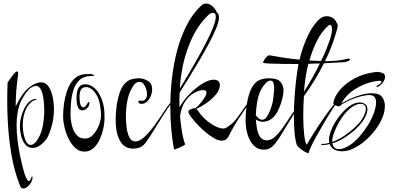

<svg xmlns="http://www.w3.org/2000/svg" viewBox="-20 -835 2238 1089"><path d="M112 234Q99 234 94 219Q67 153 51 74Q35 -5 28 -91Q21 -177 21 -263Q21 -289 21.5 -315.5Q22 -342 23 -367Q33 -381 41 -393Q49 -405 56 -413Q70 -430 77 -430Q85 -430 82 -408Q75 -357 72 -313.5Q69 -270 69 -232Q107 -309 144.5 -338.5Q182 -368 213 -368Q239 -368 255 -344.5Q271 -321 278.5 -286Q286 -251 286 -217Q286 -170 275 -127Q264 -84 249 -55Q236 -33 212.5 -14.5Q189 4 164 4Q139 4 123 -16Q107 -36 100 -64Q93 -92 93 -117Q93 -150 102.5 -180.5Q112 -211 126 -234Q148 -269 179 -274Q189 -274 189 -272Q189 -270 180 -268Q157 -263 135 -230Q109 -186 109 -124Q109 -100 114 -74.5Q119 -49 129 -31Q139 -13 154 -13Q177 -13 200 -55Q216 -84 223.5 -125Q231 -166 231 -208Q231 -239 227 -271.5Q223 -304 212.5 -326Q202 -348 184 -348Q173 -348 158 -339Q144 -331 128.5 -309.5Q113 -288 99 -262Q85 -229 79.5 -194.5Q74 -160 74 -128Q74 -85 80 -36.5Q86 12 95.5 56Q105 100 114 132Q115 136 119.5 151Q124 166 131 179Q138 192 144 192Q152 192 156 175Q159 166 162 166Q166 166 164 177Q164 187 156 200.5Q148 214 136 224Q124 234 112 234Z M459 25Q430 25 407.5 4.5Q385 -16 369.5 -47.5Q354 -79 346 -112.5Q338 -146 338 -172Q338 -252 359 -316Q381 -381 423 -404Q447 -415 474 -415H486Q491 -415 495.5 -415Q500 -415 505 -413Q516 -406 516 -405Q516 -404 500 -404Q455 -404 430.5 -380.5Q406 -357 395.5 -321.5Q385 -286 382.5 -248.5Q380 -211 380 -183Q380 -170 383 -147.5Q386 -125 394.5 -102.5Q403 -80 419.5 -64.5Q436 -49 463 -49Q489 -49 509 -71.5Q529 -94 541 -124.5Q553 -155 553 -179Q553 -211 546 -245.5Q539 -280 524 -303Q498 -341 468 -341Q431 -341 431 -287Q431 -226 453 -226Q458 -226 463.5 -231Q469 -236 472 -242Q474 -246 476 -249Q478 -252 480 -254Q482 -256 482 -257Q487 -257 487 -250Q487 -232 472 -220Q458 -209 447 -209Q430 -209 422 -227.5Q414 -246 414 -280Q414 -357 463 -357Q502 -357 534 -316Q550 -293 560 -263.5Q570 -234 572 -200Q572 -192 572.5 -183.5Q573 -175 573 -164Q573 -141 566.5 -109Q560 -77 546.5 -46.5Q533 -16 511 4.5Q489 25 459 25Z M736 8Q684 8 660 -37.5Q636 -83 636 -153Q636 -189 641 -229.5Q646 -270 657.5 -305.5Q669 -341 688 -361Q713 -391 769 -391Q793 -391 818 -376.5Q843 -362 843 -328Q843 -310 835.5 -291Q828 -272 814.5 -259Q801 -246 783 -246Q780 -246 777 -246.5Q774 -247 770 -248Q768 -251 766 -253.5Q764 -256 764 -258Q764 -262 774 -265Q780 -263 784 -263Q798 -263 806 -274Q814 -285 814 -300Q814 -313 809 -329.5Q804 -346 794.5 -358.5Q785 -371 771 -371Q745 -371 725 -329Q709 -301 701.5 -259.5Q694 -218 694 -176Q694 -146 698 -112.5Q702 -79 713.5 -56Q725 -33 748 -33Q768 -33 790.5 -51Q813 -69 835.5 -97Q858 -125 878.5 -155.5Q899 -186 916 -211Q933 -236 943 -248Q948 -254 950 -254Q956 -254 949 -245Q930 -220 906 -182Q882 -144 857 -103Q832 -62 807 -27Q791 -5 772.5 1.5Q754 8 736 8Z M967 13Q957 -40 951.5 -101.5Q946 -163 946 -230Q946 -310 955.5 -392.5Q965 -475 985.5 -551.5Q1006 -628 1039.5 -693Q1073 -758 1122 -804Q1135 -815 1149 -815Q1166 -815 1183.5 -801Q1201 -787 1210 -764Q1222 -758 1222 -736Q1222 -713 1205.5 -673Q1189 -633 1162.5 -584Q1136 -535 1106 -484Q1076 -433 1047.5 -387.5Q1019 -342 999 -310Q998 -289 997.5 -268Q997 -247 998 -227Q1020 -266 1055 -301.5Q1090 -337 1127 -360Q1164 -383 1192 -383Q1210 -383 1218.5 -374.5Q1227 -366 1227 -353Q1227 -325 1203.5 -297.5Q1180 -270 1149 -249Q1118 -228 1093 -217Q1099 -213 1107 -201Q1127 -172 1155.5 -149Q1184 -126 1211 -114.5Q1238 -103 1255 -107Q1263 -109 1288 -127.5Q1313 -146 1349 -200Q1359 -214 1368.5 -228Q1378 -242 1388 -254Q1393 -260 1396 -258Q1399 -256 1395 -251Q1364 -209 1332 -159.5Q1300 -110 1277 -62Q1270 -49 1260 -43Q1250 -37 1239 -37Q1217 -37 1190 -53.5Q1163 -70 1137 -93Q1111 -116 1091 -138.5Q1071 -161 1062 -173Q1049 -192 1049 -201Q1049 -209 1055.5 -212.5Q1062 -216 1069 -218Q1074 -219 1077.5 -220.5Q1081 -222 1086 -220Q1098 -228 1113 -245Q1128 -262 1139.5 -280Q1151 -298 1151 -310Q1151 -324 1134 -324Q1109 -324 1080.5 -308Q1052 -292 1030 -259.5Q1008 -227 1001 -175Q1012 -61 1030 -17Q1031 -15 1021.5 -9.5Q1012 -4 999.5 1.5Q987 7 977 10.5Q967 14 967 13ZM1000 -333Q1018 -362 1043.5 -405Q1069 -448 1097 -497.5Q1125 -547 1149.5 -594.5Q1174 -642 1189 -680.5Q1204 -719 1204 -740Q1204 -762 1188 -762Q1174 -762 1161 -749Q1100 -691 1061.5 -602Q1023 -513 1009 -418Q1002 -375 1000 -333Z M1477 14Q1443 14 1420 -9Q1397 -32 1385 -70Q1373 -108 1373 -153Q1373 -189 1378 -229.5Q1383 -270 1394.5 -305.5Q1406 -341 1425 -361Q1450 -391 1506 -391Q1553 -391 1570.5 -371Q1588 -351 1588 -320Q1588 -305 1584 -287.5Q1580 -270 1575 -253Q1567 -228 1554.5 -203.5Q1542 -179 1522 -162.5Q1502 -146 1471 -144Q1467 -144 1454.5 -146.5Q1442 -149 1431 -158Q1433 -131 1438 -103.5Q1443 -76 1456 -57.5Q1469 -39 1494 -39Q1518 -39 1541 -60.5Q1564 -82 1583 -109.5Q1602 -137 1614 -155Q1631 -180 1648 -205.5Q1665 -231 1680 -248Q1685 -254 1687 -254Q1693 -254 1686 -245Q1655 -204 1621 -146Q1588 -92 1566 -56.5Q1544 -21 1524 -3.5Q1504 14 1477 14ZM1469 -156Q1481 -156 1491.5 -170Q1502 -184 1510 -204Q1518 -224 1523 -242Q1528 -260 1529 -269Q1530 -283 1532.5 -302Q1535 -321 1535 -337Q1535 -354 1530.5 -366Q1526 -378 1513 -378Q1502 -378 1487.5 -363.5Q1473 -349 1462 -329Q1447 -301 1439.5 -261.5Q1432 -222 1431 -181Q1438 -172 1446.5 -164Q1455 -156 1469 -156Z M1730 33Q1727 36 1711 27Q1695 18 1680 5.5Q1665 -7 1663 -14Q1654 -43 1650.5 -85Q1647 -127 1647 -176Q1647 -227 1650.5 -281Q1654 -335 1660 -384.5Q1666 -434 1673 -472Q1626 -472 1583.5 -472.5Q1541 -473 1511.5 -474.5Q1482 -476 1474 -478Q1470 -480 1476 -491Q1482 -502 1492 -512.5Q1502 -523 1511 -521Q1537 -516 1581 -509Q1625 -502 1679 -497Q1697 -572 1727 -634.5Q1757 -697 1796 -730Q1812 -743 1834 -743Q1851 -743 1867 -733.5Q1883 -724 1890 -704Q1895 -702 1895 -691Q1895 -675 1885 -645.5Q1875 -616 1869 -596Q1861 -573 1849.5 -545.5Q1838 -518 1823 -488Q1855 -488 1888 -491Q1921 -494 1953 -502Q1955 -502 1955.5 -502.5Q1956 -503 1957 -503Q1965 -503 1965 -497Q1965 -493 1958 -490Q1943 -482 1918 -481.5Q1893 -481 1870 -479L1817 -476Q1794 -429 1764.5 -380.5Q1735 -332 1704 -290Q1702 -265 1701 -237Q1700 -209 1700 -180Q1700 -122 1705 -74Q1710 -26 1720 -14Q1733 -38 1759.5 -80Q1786 -122 1818.5 -169Q1851 -216 1883 -254Q1888 -260 1891 -258Q1894 -256 1890 -251Q1879 -237 1868 -219.5Q1857 -202 1845 -183Q1805 -117 1773 -59.5Q1741 -2 1730 33ZM1801 -489Q1818 -523 1830.5 -554.5Q1843 -586 1853 -615Q1863 -648 1863 -669Q1863 -694 1851 -694Q1846 -694 1841 -689Q1802 -653 1776.5 -601Q1751 -549 1735 -492Q1747 -491 1759 -490.5Q1771 -490 1784 -490Q1788 -489 1792 -489Q1796 -489 1801 -489ZM1704 -315Q1727 -351 1750.5 -392Q1774 -433 1794 -475Q1778 -475 1762 -474.5Q1746 -474 1729 -473Q1718 -431 1712.5 -391Q1707 -351 1704 -315Z M1919 23Q1895 23 1876 13Q1857 3 1850 -18Q1828 -12 1805 -12Q1802 -12 1802.5 -15.5Q1803 -19 1806 -19Q1817 -18 1827 -20Q1837 -22 1848 -25Q1847 -29 1846.5 -33.5Q1846 -38 1846 -42Q1846 -59 1852 -78Q1864 -119 1894 -161.5Q1924 -204 1958 -230Q1973 -242 1989.5 -248Q2006 -254 2020 -254Q2039 -254 2051.5 -244Q2064 -234 2064 -214Q2064 -201 2057.5 -184.5Q2051 -168 2037 -147Q2023 -127 1997 -102.5Q1971 -78 1937.5 -56Q1904 -34 1865 -22Q1871 11 1902 11Q1930 11 1966 -13Q1993 -31 2019 -60.5Q2045 -90 2066.5 -124.5Q2088 -159 2100.5 -193.5Q2113 -228 2113 -256Q2113 -274 2104 -285Q2095 -296 2072 -296Q2068 -296 2063.5 -295.5Q2059 -295 2054 -294Q2026 -290 1997.5 -280Q1969 -270 1946 -258.5Q1923 -247 1911 -237Q1910 -232 1902 -232Q1893 -232 1882 -238Q1871 -244 1870 -249Q1876 -287 1907.5 -324.5Q1939 -362 1990.5 -390Q2042 -418 2107 -426Q2109 -427 2112.5 -427Q2116 -427 2119 -427Q2133 -427 2148.5 -421.5Q2164 -416 2164 -399Q2164 -383 2150.5 -365.5Q2137 -348 2121 -342Q2120 -341 2117 -341Q2115 -341 2115 -343.5Q2115 -346 2119 -349Q2123 -351 2129.5 -355.5Q2136 -360 2140 -363Q2143 -368 2143 -371Q2143 -377 2132 -377Q2103 -376 2061.5 -362Q2020 -348 1980 -320Q1940 -292 1916 -248Q1935 -260 1964 -273.5Q1993 -287 2026 -296.5Q2059 -306 2088 -306Q2132 -306 2147.5 -284.5Q2163 -263 2163 -235Q2163 -190 2137.5 -143Q2112 -96 2073 -57Q2034 -18 1991 4Q1956 23 1919 23ZM1865 -30Q1899 -42 1931.5 -64Q1964 -86 1989.5 -109.5Q2015 -133 2028 -151Q2042 -172 2048.5 -188.5Q2055 -205 2055 -217Q2055 -246 2025 -246Q2013 -246 1998 -240Q1983 -234 1967 -221Q1935 -195 1909 -152Q1883 -109 1871 -71Q1863 -47 1865 -30Z"/></svg>

Font: Festive
Style: Regular
Weight: 400
Designer: Robert E. Leuschke
Foundry: Robert E. Leuschke
Version: Version 1.101; ttfautohint (v1.8.3)